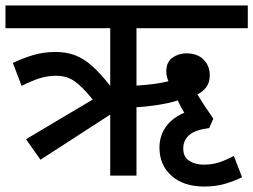

<svg xmlns="http://www.w3.org/2000/svg" viewBox="-20 -642 926 702"><path d="M128 -58 75 -133 319 -278Q281 -325 252.5 -345Q224 -365 185 -365Q157 -365 129 -357Q101 -349 59 -328L27 -412Q63 -429 101 -440.5Q139 -452 183 -452Q223 -452 254.5 -440Q286 -428 316.5 -401Q347 -374 383 -328V-539H0V-622H886V-539H479V-329Q511 -331 542.5 -335Q574 -339 596 -345Q588 -362 588 -381Q588 -415 610.5 -431Q633 -447 661 -447Q702 -447 724.5 -424Q747 -401 747 -367Q747 -340 734 -323Q721 -306 702 -297Q716 -273 730.5 -251.5Q745 -230 760 -208L745 -174Q693 -167 671.5 -148Q650 -129 650 -99Q650 -68 672 -54Q694 -40 724 -40Q753 -40 777 -47Q801 -54 835 -72L865 6Q839 19 804.5 29.5Q770 40 727 40Q651 40 607 0.5Q563 -39 563 -102Q563 -144 585.5 -177Q608 -210 654 -230Q646 -242 640 -254Q634 -266 630 -275Q604 -266 561 -259Q518 -252 479 -250V0H383V-223Z"/></svg>

Font: Noto Sans Medium
Style: Regular
Weight: 500
Designer: Monotype Design Team
Foundry: Monotype Imaging Inc.
Version: Version 2.007